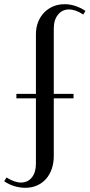

<svg xmlns="http://www.w3.org/2000/svg" viewBox="-91 -727 427 914"><path d="M30 167Q4 167 -21.5 159.5Q-47 152 -71 136L-60 118Q-21 142 9 142Q41 142 60.5 118Q80 94 80 52V-259H-13V-280H80V-563Q80 -595 90 -621Q100 -647 118.5 -666.5Q137 -686 162 -696.5Q187 -707 217 -707Q267 -707 316 -675L305 -658Q269 -682 237 -682Q205 -682 185 -657Q165 -632 165 -591V-280H259V-259H165V17Q165 50 155 78Q145 106 127.5 125.5Q110 145 85 156Q60 167 30 167Z"/></svg>

Font: Moniqa SemBd Heading
Style: Regular
Weight: 600
Designer: Rajesh Rajput
Foundry: Rajesh Rajput
Version: Version 1.000